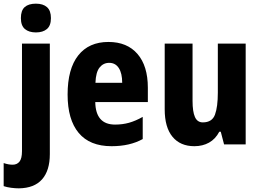

<svg xmlns="http://www.w3.org/2000/svg" viewBox="-60 -788 1420 1048"><path d="M54 -689Q54 -731 75 -749.5Q96 -768 136 -768Q175 -768 196.5 -749Q218 -730 218 -689Q218 -648 196 -629.5Q174 -611 136 -611Q98 -611 76 -629.5Q54 -648 54 -689ZM43 240Q23 240 0.5 237Q-22 234 -40 228V102Q-14 111 9 111Q33 111 46.5 94Q60 77 60 37V-550H212V53Q212 143 169.5 191Q127 239 43 240Z M532 -559Q634 -559 690.5 -493.5Q747 -428 747 -309V-231H460Q462 -108 568 -108Q609 -108 644.5 -118Q680 -128 719 -150V-29Q649 10 549 10Q430 10 369.5 -62.5Q309 -135 309 -272Q309 -412 367 -485.5Q425 -559 532 -559ZM536 -445Q504 -445 483.5 -419.5Q463 -394 461 -336H607Q607 -388 588.5 -416.5Q570 -445 536 -445Z M1281 -550V0H1163L1145 -69H1137Q1116 -29 1081 -9.5Q1046 10 1001 10Q924 10 881.5 -41.5Q839 -93 839 -191V-550H991V-237Q991 -179 1004 -149.5Q1017 -120 1047 -120Q1098 -120 1113.5 -162.5Q1129 -205 1129 -282V-550Z"/></svg>

Font: Noto Sans Devanagari Condensed ExtraBold
Style: Regular
Weight: 800
Width: 3
Designer: Jelle Bosma - Monotype Design Team
Foundry: Monotype Imaging Inc.
Version: Version 2.004; ttfautohint (v1.8.4.7-5d5b)